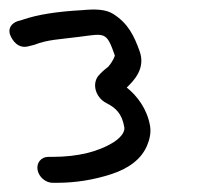

<svg xmlns="http://www.w3.org/2000/svg" viewBox="-91 -670 446 407"><path d="M-11.4 -310C-8.9 -295 5.6 -282.5 20.6 -282.5H29.6C68.5 -282.5 106.7 -288.5 143.9 -300.5C181.7 -312.6 208.1 -332.3 220.4 -360.6C226.6 -375.1 229.4 -389.2 227.1 -403C221.1 -438.7 199.6 -467.3 177.6 -484.4C193.7 -499.8 217.9 -525.3 205 -561.4C193.3 -593.9 180.9 -620 149.4 -640.2C133.5 -650.4 111.4 -651.1 83.8 -648.5C30.5 -645.6 -11.5 -639.2 -43.5 -628L-54 -625L-54.3 -624.9C-65.5 -620.9 -75.4 -610.3 -69.1 -595.1C-64.5 -584.2 -52.6 -565.4 -29.4 -572.2L-18.4 -575L-17.8 -575.2C10.4 -586.2 35.2 -586.5 76.8 -591.9C131.9 -599 134.5 -603.5 152.4 -552.6C152.4 -551 149.6 -542 138.7 -528.7C129.8 -521.9 122.6 -515.4 117.1 -508.8L116.9 -508.6L116.7 -508.3C110.9 -500.3 109.4 -490.3 111.5 -480.8C114.1 -469.1 122.2 -457.7 134.5 -451.5C153.9 -441.7 167.7 -429.4 172.5 -400.3C173.7 -393 169.5 -382.1 151.7 -369.7C118.7 -348.6 74.9 -337.5 20.5 -337.5H11.5C-3.6 -337.5 -14 -325 -11.4 -310Z"/></svg>

Font: MewTooHand
Style: BdCondLta
Weight: 400
Designer: Mew Too, Robert Jablonski
Version: Version 0.77